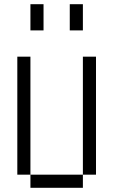

<svg xmlns="http://www.w3.org/2000/svg" viewBox="-20 -895 540 915"><path d="M125 -62.5V0H375V-62.5ZM125 -62.5V-625H62.5V-62.5ZM375 -62.5H437.5V-625H375ZM125 -875Q125 -875 125 -750H187.5Q187.5 -750 187.5 -875ZM312.5 -875Q312.5 -875 312.5 -750H375Q375 -750 375 -875Z"/></svg>

Font: UnifontExMono
Style: Regular
Weight: 500
Version: Version 15.0.06